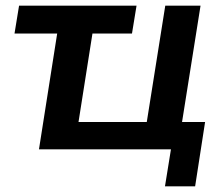

<svg xmlns="http://www.w3.org/2000/svg" viewBox="-20 -525 788 675"><path d="M560 130 581 0H117L181 -407H31L47 -505H460L444 -407H305L256 -96H496L561 -505H685L620 -96H701L666 130Z"/></svg>

Font: Mulish
Style: Bold Italic
Weight: 700
Italic angle: -9°
Designer: Vernon Adams
Foundry: Vernon Adams
Version: Version 3.603; ttfautohint (v1.8.3)